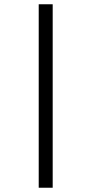

<svg xmlns="http://www.w3.org/2000/svg" viewBox="-20 -880 428 900"><path d="M161.5 0H227V-860H161.5Z"/></svg>

Font: Spartan
Style: Regular
Weight: 400
Designer: Matt Bailey, Mirko Velimirovic
Foundry: Matt Bailey
Version: Version 1.003; ttfautohint (v1.8.3)